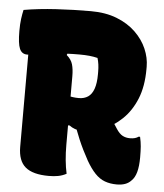

<svg xmlns="http://www.w3.org/2000/svg" viewBox="-52 -759 705 826"><g transform="rotate(5 300.0 -346.5)"><path d="M400 -333Q415 -301 430 -272.5Q445 -244 463 -218Q476 -198 490 -190.5Q504 -183 522 -183Q534 -183 543 -185.5Q552 -188 559 -193H565Q570 -171 571.5 -152Q573 -133 573 -105Q573 -66 566 -41Q559 -16 545 -3Q534 9 518.5 14.5Q503 20 483 20Q454 20 431 11.5Q408 3 388.5 -17.5Q369 -38 350 -71Q325 -116 307 -158.5Q289 -201 274 -247ZM18 -693Q82 -704 157 -708.5Q232 -713 307 -713Q371 -713 419.5 -694Q468 -675 501 -643Q534 -611 550.5 -572.5Q567 -534 567 -496V-486Q567 -411 545 -357Q523 -303 485.5 -267Q448 -231 402 -214Q356 -197 309 -197Q297 -197 283 -202Q269 -207 259 -215H203L187 -362Q210 -350 236 -343Q262 -336 288 -336Q311 -336 327.5 -347Q344 -358 352.5 -382.5Q361 -407 361 -445V-456Q361 -473 359 -487.5Q357 -502 353 -515Q337 -519 318 -521Q299 -523 274 -523Q217 -523 171 -518Q125 -513 94 -508Q63 -503 50 -503Q27 -503 17.5 -525Q8 -547 8 -601Q8 -632 11 -654Q14 -676 18 -693ZM264 -7Q247 2 229 5.5Q211 9 188 9Q119 9 87 -18Q55 -45 55 -105Q55 -163 55 -220.5Q55 -278 55 -335.5Q55 -393 55 -450.5Q55 -508 55 -566L241 -572L220 -516Q240 -499 246 -478Q252 -457 252 -427Q252 -377 252 -328Q252 -279 252 -230.5Q252 -182 252 -132Q252 -96 255 -65Q258 -34 264 -7Z"/></g></svg>

Font: Recursive Monospace Casual Black
Style: Regular
Weight: 900
Version: Version 1.047